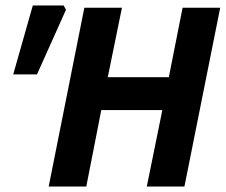

<svg xmlns="http://www.w3.org/2000/svg" viewBox="-20 -680 823 700"><path d="M157.5 0 287.5 -651.8H424.6L372.9 -398.5H595.5L645.7 -651.8H782.8L652.4 0H515.2L571.9 -278.8H349.3L294.6 0ZM28.2 -408.8 99.6 -660H212L220.6 -644.5L114.9 -408.8Z"/></svg>

Font: Source Sans 3
Style: Italic
Weight: 200
Italic angle: -11°
Designer: Paul D. Hunt
Foundry: Adobe
Version: Version 3.046;hotconv 1.0.118;makeotfexe 2.5.65603